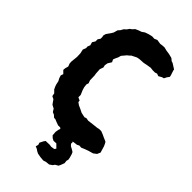

<svg xmlns="http://www.w3.org/2000/svg" viewBox="-269 -752 1016 1016"><g transform="rotate(45 239.5 -244.0)"><path d="M311 18 290 14H271L249 13L231 15L223 8H207L193 3L173 -5H164L152 -16L138 -22L128 -38L109 -48L101 -59L92 -72L76 -80L73 -97L58 -112L51 -127L47 -139L43 -158L35 -173L30 -189L35 -203L19 -219L20 -232L25 -250L19 -266L18 -280L22 -319L21 -345L16 -368L23 -386L22 -397L28 -412L23 -430L33 -446V-462L42 -475V-488L40 -498L44 -512L61 -536L68 -548L74 -570L84 -581L93 -597L105 -608L114 -621L124 -628L136 -641L154 -649L169 -654L185 -665L205 -672L226 -677L243 -676L259 -683L285 -679L297 -681L314 -682L334 -677L355 -674L379 -668L392 -657L402 -654L432 -635L433 -628L441 -604L444 -592L434 -578L427 -564L416 -561L398 -551L384 -556L372 -552H356L338 -554L313 -550L294 -546L262 -544L248 -541L234 -534L220 -527L213 -520L202 -511L193 -500L182 -487L178 -472L170 -455L166 -444L173 -430L160 -409L157 -392L160 -378L153 -358L155 -327L157 -316L158 -280L164 -263L160 -252L162 -233L167 -216L173 -202L178 -190V-173L195 -165L196 -155L210 -145L228 -137L248 -127L266 -123L276 -121L286 -125L302 -122L334 -126L362 -129L375 -132H390L408 -125L425 -117L444 -109L449 -103L457 -86L460 -76L468 -49L460 -31L443 -18L415 -10L396 -3L377 5L362 4L351 10L328 13ZM283 195 260 193 238 189 226 183 216 176 202 170 206 155 202 143 212 123 219 113 249 112 261 114 281 111 288 102 277 91 268 82 248 83 236 77 224 66 222 42 225 24 231 7 251 1 253 -6 277 -17 301 -14 315 -4 317 8 325 19 324 28 333 38 350 47 361 54 366 65 372 86 374 98 371 110 373 125 366 144 360 157 343 167 336 177 320 188 300 190Z"/></g></svg>

Font: Winky Rough SemiBold
Style: Regular
Weight: 600
Designer: Simon Atzbach
Foundry: typofactur
Version: Version 1.206; ttfautohint (v1.8.4.7-5d5b)